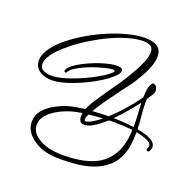

<svg xmlns="http://www.w3.org/2000/svg" viewBox="-143 -771 1116 1116"><g transform="rotate(20 415.5 -212.5)"><path d="M353 203H322Q300 202 278 198.5Q256 195 234 188Q205 178 177.5 159.5Q150 141 132.5 114.5Q115 88 115 55Q115 13 141 -17.5Q167 -48 204.5 -68.5Q242 -89 276 -100Q302 -108 329.5 -112.5Q357 -117 383 -120Q397 -154 418.5 -185.5Q440 -217 460 -248Q482 -279 504 -310Q526 -341 546 -373Q560 -396 579 -429Q598 -462 612.5 -497.5Q627 -533 627 -560Q627 -588 609.5 -597.5Q592 -607 567 -607Q524 -607 472 -592Q420 -577 365 -551Q310 -525 258.5 -493Q207 -461 164.5 -426Q122 -391 94 -359Q82 -345 70 -324Q58 -303 58 -283Q58 -255 81.5 -245Q105 -235 129 -235Q160 -235 199.5 -245.5Q239 -256 280.5 -273Q322 -290 359 -309Q396 -328 422 -345Q426 -348 437 -355.5Q448 -363 457.5 -371.5Q467 -380 467 -385Q467 -390 462 -390.5Q457 -391 454 -391Q439 -391 411.5 -384.5Q384 -378 352 -367.5Q320 -357 289.5 -343Q259 -329 237 -314Q215 -299 208 -285Q206 -280 202 -280Q193 -280 193 -290Q193 -291 193.5 -291.5Q194 -292 194 -293Q200 -310 223 -327.5Q246 -345 277 -360.5Q308 -376 337 -387.5Q366 -399 382 -403Q404 -410 427 -415Q450 -420 472 -420Q481 -420 493.5 -417Q506 -414 506 -401Q506 -390 496 -377.5Q486 -365 473.5 -354.5Q461 -344 453 -338Q419 -312 369 -285.5Q319 -259 267 -239.5Q215 -220 172 -213Q164 -212 155 -211.5Q146 -211 138 -211Q113 -211 88.5 -219.5Q64 -228 48 -246.5Q32 -265 32 -294Q32 -317 42 -339Q52 -361 65 -378Q93 -415 138 -451Q183 -487 238.5 -519Q294 -551 353 -575.5Q412 -600 468.5 -614Q525 -628 571 -628Q597 -628 620.5 -621Q644 -614 658.5 -597.5Q673 -581 673 -550Q673 -522 661.5 -489.5Q650 -457 633 -427Q616 -397 601 -373Q595 -363 587.5 -352.5Q580 -342 572 -332Q559 -316 546.5 -299Q534 -282 522 -265Q497 -231 472 -196Q447 -161 425 -123Q450 -125 474.5 -126Q499 -127 524 -127Q566 -165 604.5 -209Q643 -253 676 -299Q676 -321 680 -349Q684 -377 699 -394Q700 -395 703 -395Q717 -395 724 -382Q731 -369 731 -358Q731 -346 718.5 -328Q706 -310 700 -300Q699 -294 698.5 -287.5Q698 -281 698 -275Q698 -235 702.5 -195Q707 -155 708 -114Q726 -111 753.5 -103.5Q781 -96 803 -81.5Q825 -67 825 -43Q825 -37 820 -25Q815 -13 807 -13Q798 -13 798 -22Q798 -27 801.5 -32.5Q805 -38 805 -45Q805 -61 785.5 -71Q766 -81 743 -87.5Q720 -94 708 -96V-88Q708 -54 703.5 -18.5Q699 17 686 49Q666 98 629.5 128.5Q593 159 547 175.5Q501 192 451 197.5Q401 203 353 203ZM682 -118V-128Q682 -163 679.5 -198Q677 -233 676 -267Q648 -230 618 -195Q588 -160 555 -127Q619 -126 682 -118ZM355 176Q454 176 525.5 150Q597 124 637 63.5Q677 3 681 -100Q623 -106 564 -106Q557 -106 549 -105.5Q541 -105 534 -105Q519 -92 497 -74.5Q475 -57 451.5 -44.5Q428 -32 407 -32Q388 -32 380.5 -43.5Q373 -55 373 -71Q373 -76 373.5 -81.5Q374 -87 375 -93Q356 -90 337 -86Q318 -82 300 -76Q278 -69 252 -57Q226 -45 202.5 -27.5Q179 -10 163.5 12Q148 34 148 62Q148 90 165 111Q182 132 207 145.5Q232 159 256 165Q274 170 292.5 172.5Q311 175 330 176ZM409 -54Q421 -54 438.5 -63.5Q456 -73 472.5 -85Q489 -97 498 -104Q476 -103 454.5 -101.5Q433 -100 411 -97Q408 -91 404 -81Q400 -71 400 -63Q400 -54 409 -54Z"/></g></svg>

Font: Sassy Frass
Style: Regular
Weight: 400
Designer: Robert E. Leuschke
Foundry: Robert E. Leuschke
Version: Version 1.010; ttfautohint (v1.8.3)